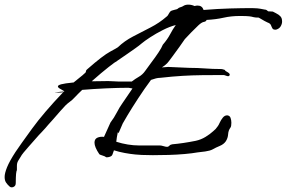

<svg xmlns="http://www.w3.org/2000/svg" viewBox="-53 -674 1238 829"><path d="M-2 135Q-8 135 -12 131Q-21 123 -27 114Q-33 105 -33 90Q-33 74 -22.5 48Q-12 22 14 -18Q34 -48 85 -118Q136 -188 220 -276Q228 -278 221.5 -282Q215 -286 206 -291Q197 -296 197 -301Q197 -306 211 -310Q225 -314 265 -318Q278 -329 291.5 -339.5Q305 -350 311 -356Q316 -360 317 -362Q318 -364 318 -365V-366Q318 -368 319.5 -370.5Q321 -373 326 -377Q391 -434 422.5 -451Q454 -468 456 -470Q484 -497 521.5 -516.5Q559 -536 597 -555.5Q635 -575 666 -602Q670 -604 674 -611.5Q678 -619 682 -624Q687 -629 700 -631.5Q713 -634 715 -637Q719 -641 726.5 -643Q734 -645 738 -648Q747 -654 760 -654Q774 -654 787 -648Q791 -649 794 -649.5Q797 -650 800 -650Q820 -650 826 -631Q888 -636 940.5 -637.5Q993 -639 1035 -639Q1046 -639 1057.5 -638Q1069 -637 1088 -633Q1096 -633 1100.5 -628.5Q1105 -624 1108 -625L1125 -624Q1125 -624 1138.5 -617Q1152 -610 1156 -605Q1165 -598 1165 -581Q1165 -571 1159 -560.5Q1153 -550 1139 -546Q1127 -545 1123.5 -551Q1120 -557 1117 -565Q1114 -573 1102 -577Q1089 -583 1077 -590.5Q1065 -598 1064 -598Q1048 -598 1041.5 -600Q1035 -602 1024 -603.5Q1013 -605 983 -605Q945 -605 912 -597.5Q879 -590 839 -588Q837 -581 827.5 -579.5Q818 -578 804 -565Q793 -555 774 -535.5Q755 -516 745 -505Q738 -494 722 -472Q706 -450 691 -429.5Q676 -409 669 -401Q659 -391 646 -383L673 -385Q684 -384 696 -384Q708 -384 719 -383Q730 -383 741.5 -382Q753 -381 765 -381Q799 -381 832 -378.5Q865 -376 899 -376Q906 -376 910 -374.5Q914 -373 921 -371H920Q918 -371 918 -370Q918 -369 928.5 -363Q939 -357 939 -352Q938 -345 932 -345Q928 -345 923.5 -347Q919 -349 914 -350Q863 -350 820.5 -349.5Q778 -349 735 -346.5Q692 -344 639 -338Q630 -338 620 -335.5Q610 -333 599 -329Q570 -290 543 -248.5Q516 -207 498 -177Q480 -147 477 -141Q472 -131 467.5 -119Q463 -107 460 -101.5Q457 -96 457 -103V-104Q457 -107 455 -99.5Q453 -92 451.5 -81Q450 -70 449 -62Q474 -54 499 -50Q524 -46 546 -46H637Q643 -46 653 -43Q663 -40 668 -40H669Q674 -40 678.5 -45Q683 -50 691 -51Q737 -55 792 -66Q815 -71 834.5 -83Q854 -95 867 -107Q875 -114 878 -117Q881 -120 888 -130Q891 -134 896 -145Q901 -156 909 -166Q917 -176 928 -176Q939 -175 942.5 -165Q946 -155 946 -144Q946 -128 942 -123Q933 -111 932 -94.5Q931 -78 922 -64Q913 -51 896 -44Q879 -37 865 -29Q854 -23 833 -20Q812 -17 800 -16Q778 -12 744.5 -9Q711 -6 675 -5Q639 -4 607 -4Q579 -4 558.5 -5Q538 -6 531 -7Q510 -9 485.5 -13.5Q461 -18 439 -25Q436 -18 433.5 -9.5Q431 -1 425 1H426Q417 5 411 5Q405 5 405 5L404 4Q401 1 389.5 -2.5Q378 -6 376 -8Q355 -39 355 -58Q355 -74 367.5 -79.5Q380 -85 396 -83L424 -145Q440 -166 451.5 -188.5Q463 -211 476 -229L519 -292L502 -295Q458 -295 404.5 -292.5Q351 -290 302 -286Q294 -278 285.5 -270Q277 -262 268 -252Q260 -243 249 -235Q238 -227 230 -219Q223 -212 207.5 -194.5Q192 -177 177 -159.5Q162 -142 155 -135Q152 -131 143.5 -121.5Q135 -112 126.5 -103Q118 -94 115 -91Q85 -57 70 -40Q55 -23 49 -15.5Q43 -8 41 -5Q39 -2 36.5 2.5Q34 7 25 21Q20 30 20 42V51Q20 55 20 58.5Q20 62 18 66Q16 75 15.5 92Q15 109 15 116Q15 126 9.5 130.5Q4 135 -2 135ZM458 -322H516Q530 -333 546.5 -342.5Q563 -352 574 -368Q585 -384 601 -405Q617 -426 631 -447Q645 -468 650 -481Q670 -504 681.5 -526Q693 -548 706 -566Q679 -559 649.5 -544Q620 -529 595.5 -513Q571 -497 558 -486Q549 -478 532 -466Q515 -454 497 -441.5Q479 -429 466.5 -420.5Q454 -412 454 -412L453 -411Q446 -408 416 -384.5Q386 -361 343 -323Q362 -323 380 -323.5Q398 -324 414 -324Q426 -324 437 -323Q448 -322 458 -322ZM186 -274Q181 -274 188 -275Q195 -276 206 -277.5Q217 -279 223 -279L220 -276Q216 -275 208.5 -274.5Q201 -274 187 -274Z"/></svg>

Font: Vujahday Script
Style: Regular
Weight: 400
Designer: Robert E. Leuschke
Foundry: Robert E. Leuschke
Version: Version 1.010; ttfautohint (v1.8.3)